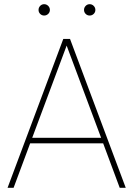

<svg xmlns="http://www.w3.org/2000/svg" viewBox="-20 -897 637 917"><path d="M16.1 0ZM472.7 -212.4H124L44.9 0H16.1L282.2 -710.9H307.6H314.5L580.6 0H551.8ZM462.9 -238.8 298.3 -679.2 133.8 -238.8ZM218.3 -849.6Q218.3 -838.4 210.2 -830.6Q202.1 -822.8 190.9 -822.8Q179.7 -822.8 171.9 -830.6Q164.1 -838.4 164.1 -849.6Q164.1 -860.8 171.9 -868.9Q179.7 -877 190.9 -877Q202.1 -877 210.2 -868.9Q218.3 -860.8 218.3 -849.6ZM435.5 -849.6Q435.5 -838.4 427.5 -830.6Q419.4 -822.8 408.2 -822.8Q397 -822.8 389.2 -830.6Q381.3 -838.4 381.3 -849.6Q381.3 -860.8 389.2 -868.9Q397 -877 408.2 -877Q419.4 -877 427.5 -868.9Q435.5 -860.8 435.5 -849.6Z"/></svg>

Font: Heebo Thin
Style: Regular
Weight: 250
Designer: Oded Ezer
Foundry: Meir Sadan
Version: Version 2.001; ttfautohint (v1.5.14-ce02) -l 8 -r 50 -G 200 